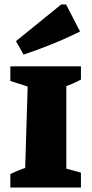

<svg xmlns="http://www.w3.org/2000/svg" viewBox="-20 -834 409 854"><path d="M26 0V-60Q41 -67 56 -73.5Q71 -80 92 -87L103 -449L26 -474V-539H340V-480Q327 -473 315.5 -467.5Q304 -462 275 -451V-84L340 -66V0ZM85 -591 51 -651 252 -814H274L336 -694Q274 -663 212 -638Q150 -613 85 -591Z"/></svg>

Font: Piazzolla SC ExtraBold
Style: Regular
Weight: 800
Designer: Juan Pablo del Peral
Foundry: Huerta Tipografica
Version: Version 1.330